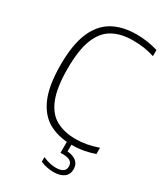

<svg xmlns="http://www.w3.org/2000/svg" viewBox="-231 -841 975 1135"><g transform="rotate(30 257.0 -273.5)"><path d="M345.5 9Q257 9 191.2 -26.2Q125.5 -61.5 89 -144.2Q52.5 -227 52.5 -369Q52.5 -507.5 88.5 -591Q124.5 -674.5 191.8 -711.8Q259 -749 353 -749Q427 -749 499.5 -727.5V-685.5Q460.5 -698 424.5 -702.8Q388.5 -707.5 351 -707.5Q271 -707.5 214.8 -676.2Q158.5 -645 129 -571.2Q99.5 -497.5 99.5 -371Q99.5 -240 129.5 -166.2Q159.5 -92.5 215 -62.5Q270.5 -32.5 346.5 -32.5Q385.5 -32.5 421.2 -39Q457 -45.5 499.5 -60V-17.5Q466 -5.5 427.5 1.8Q389 9 345.5 9ZM333 202Q310.5 202 286.8 197.2Q263 192.5 242.5 183V152Q269 163.5 290.2 168.2Q311.5 173 332 173Q361.5 173 378.5 162.2Q395.5 151.5 395.5 127.5Q395.5 104 378.2 93.2Q361 82.5 331 82.5H312V-10H344V55Q381.5 57 404.8 75.5Q428 94 428 128Q428 164.5 402 183.2Q376 202 333 202Z"/></g></svg>

Font: Encode Sans SemiCondensed SemiCondensed ExtraLight
Style: Regular
Weight: 200
Width: 4
Designer: Multiple Designers
Foundry: Impallari Type
Version: Version 3.000; ttfautohint (v1.8.3) -l 8 -r 50 -G 200 -x 14 